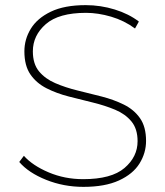

<svg xmlns="http://www.w3.org/2000/svg" viewBox="-20 -724 644 748"><path d="M305 4Q228 4 159.5 -23.5Q91 -51 55 -93L73 -117Q107 -79 169.5 -52.5Q232 -26 304 -26Q414 -26 465 -69.5Q516 -113 516 -174Q516 -222 492 -251Q468 -280 428.5 -296.5Q389 -313 342 -324.5Q295 -336 248 -348Q201 -360 161.5 -380Q122 -400 98.5 -434Q75 -468 75 -524Q75 -571 100 -612Q125 -653 178 -678.5Q231 -704 314 -704Q372 -704 427 -687Q482 -670 521 -640L506 -613Q464 -644 413 -659Q362 -674 315 -674Q209 -674 158.5 -630Q108 -586 108 -524Q108 -475 132 -446Q156 -417 195.5 -400Q235 -383 282 -371.5Q329 -360 376 -348Q423 -336 462.5 -316.5Q502 -297 525.5 -263.5Q549 -230 549 -175Q549 -128 523.5 -87Q498 -46 443.5 -21Q389 4 305 4Z"/></svg>

Font: Montserrat ExtraLight
Style: Regular
Weight: 200
Designer: Julieta Ulanovsky
Foundry: Julieta Ulanovsky
Version: Version 9.000; ttfautohint (v1.8.4.7-5d5b)